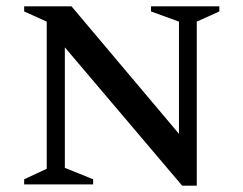

<svg xmlns="http://www.w3.org/2000/svg" viewBox="-20 -580 766 604"><path d="M56 0V-16L127 -49V-512L56 -544V-560H205L543 -159V-512L455 -544V-560H670V-544L599 -512V4H553L184 -431V-52L273 -16V0Z"/></svg>

Font: Spectral SC Medium
Style: Regular
Weight: 500
Designer: Jean-Baptiste Levee
Foundry: Production Type
Version: Version 2.001